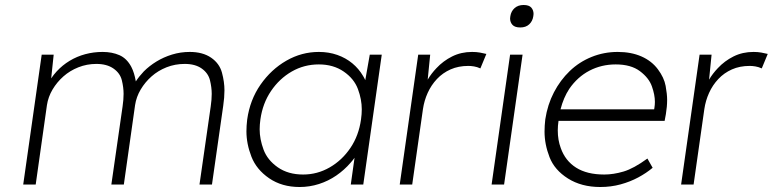

<svg xmlns="http://www.w3.org/2000/svg" viewBox="-20 -739 3095 769"><path d="M73 0 147 -520H195L185 -425Q195 -440 207 -453Q230 -478 259 -495.5Q288 -513 321.5 -522Q355 -531 391 -531Q429 -531 458.5 -518Q488 -505 506 -471Q518 -448 524 -413Q537 -433 556 -453Q578 -475 606.5 -492.5Q635 -510 669 -520.5Q703 -531 740 -531Q792 -531 825.5 -508Q859 -485 869 -448Q879 -411 879 -377Q879 -349 874 -315L829 0H779L824 -313Q828 -340 828 -363Q828 -389 821 -417.5Q814 -446 788 -464.5Q762 -483 720 -483Q681 -483 647 -469.5Q613 -456 587 -433Q561 -410 543.5 -380.5Q526 -351 521 -318L476 0H426L471 -313Q475 -340 475 -363Q475 -389 468 -417.5Q461 -446 434.5 -464.5Q408 -483 366 -483Q328 -483 294 -469.5Q260 -456 234 -433Q208 -410 190.5 -380.5Q173 -351 168 -318L123 0Z M1180 10Q1109 10 1058 -25Q1007 -60 987 -111.5Q967 -163 967 -213Q967 -235 970 -260Q981 -339 1023.5 -400Q1066 -461 1127 -496Q1188 -531 1257 -531Q1297 -531 1331 -519Q1365 -507 1391 -485.5Q1417 -464 1434 -435Q1439 -427 1443 -418L1461 -520H1509L1435 0H1385L1400 -107Q1393 -97 1384 -87Q1359 -58 1327 -36Q1295 -14 1257.5 -2Q1220 10 1180 10ZM1194 -40Q1251 -40 1300.5 -68.5Q1350 -97 1383.5 -146.5Q1417 -196 1426 -261Q1429 -282 1429 -301Q1429 -341 1413.5 -382.5Q1398 -424 1356.5 -452.5Q1315 -481 1257 -481Q1198 -481 1148.5 -452.5Q1099 -424 1065.5 -374.5Q1032 -325 1023 -261Q1020 -240 1020 -221Q1020 -182 1035.5 -140Q1051 -98 1092.5 -69Q1134 -40 1194 -40Z M1581 0 1655 -520H1703L1693 -420Q1707 -444 1728 -466Q1755 -495 1791 -513Q1827 -531 1871 -531Q1888 -531 1902 -528.5Q1916 -526 1928 -523L1904 -465Q1891 -471 1878.5 -473Q1866 -475 1856 -475Q1816 -475 1784.5 -461Q1753 -447 1730 -422.5Q1707 -398 1693 -367Q1679 -336 1674 -302L1631 0Z M2064 -629Q2042 -629 2032.5 -639.5Q2023 -650 2023 -665Q2023 -669 2024 -674Q2027 -694 2041 -706.5Q2055 -719 2077 -719Q2099 -719 2108 -708.5Q2117 -698 2117 -683Q2117 -679 2116 -674Q2113 -654 2099.5 -641.5Q2086 -629 2064 -629ZM1949 0 2023 -520H2073L1999 0Z M2384 10Q2309 10 2255 -24Q2201 -58 2181 -109.5Q2161 -161 2161 -212Q2161 -236 2164 -261Q2173 -320 2198.5 -369Q2224 -418 2262 -454.5Q2300 -491 2349.5 -511Q2399 -531 2454 -531Q2508 -531 2549 -513Q2590 -495 2615 -461.5Q2640 -428 2646 -395Q2652 -362 2652 -339Q2652 -312 2647 -282L2642 -255H2217Q2214 -235 2214 -217Q2214 -178 2226 -146Q2244 -95 2287.5 -67.5Q2331 -40 2400 -40Q2437 -40 2477.5 -52Q2518 -64 2573 -104L2594 -67Q2569 -46 2536.5 -28.5Q2504 -11 2465.5 -0.5Q2427 10 2384 10ZM2600 -301 2601 -307Q2603 -319 2603 -331Q2603 -359 2591 -393Q2579 -427 2543 -454Q2507 -481 2446 -481Q2389 -481 2341 -456Q2293 -431 2260 -383Q2237 -348 2225 -301Z M2708 0 2782 -520H2830L2820 -420Q2834 -444 2855 -466Q2882 -495 2918 -513Q2954 -531 2998 -531Q3015 -531 3029 -528.5Q3043 -526 3055 -523L3031 -465Q3018 -471 3005.5 -473Q2993 -475 2983 -475Q2943 -475 2911.5 -461Q2880 -447 2857 -422.5Q2834 -398 2820 -367Q2806 -336 2801 -302L2758 0Z"/></svg>

Font: Lexend ExtLt
Style: Italic
Weight: 250
Italic angle: -8.13011°
Designer: Bonnie Shaver-Troup, Thomas Jockin
Foundry: Lexend
Version: Version 1.007